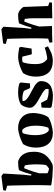

<svg xmlns="http://www.w3.org/2000/svg" viewBox="946 -1698 764 2697"><g transform="rotate(-90 1327.5 -349.0)"><path d="M72 -12Q73 -35 74 -75Q75 -115 75.5 -158Q76 -201 76 -232Q76 -252 75.5 -293.5Q75 -335 74 -387Q73 -439 72 -490Q71 -541 70 -579Q69 -617 67 -630L-1 -649Q-1 -659 1 -668.5Q3 -678 6 -686L204 -711L239 -684L222 -398L210 -293L227 -289Q238 -331 252.5 -375.5Q267 -420 287 -464Q313 -471 345.5 -473.5Q378 -476 407 -476Q424 -472 447.5 -460Q471 -448 493.5 -423.5Q516 -399 530.5 -357Q545 -315 545 -249Q545 -155 497 -91Q476 -64 443.5 -38.5Q411 -13 368 6Q346 12 321 12Q263 11 196.5 5.5Q130 0 72 -12ZM308 -42Q319 -49 333.5 -60Q348 -71 359 -84Q362 -100 365 -136.5Q368 -173 368 -216Q368 -265 364 -310Q360 -355 353 -381Q336 -389 314 -392Q305 -372 292 -336.5Q279 -301 265.5 -260Q252 -219 243 -182V-64Q252 -58 268.5 -51.5Q285 -45 308 -42Z M815 12Q710 12 656.5 -50.5Q603 -113 603 -223Q603 -280 616 -324.5Q629 -369 652 -406Q702 -434 763.5 -454Q825 -474 878 -476Q973 -476 1031 -420.5Q1089 -365 1089 -264Q1089 -217 1075.5 -158Q1062 -99 1031 -53Q990 -26 930 -8.5Q870 9 815 12ZM846 -44Q855 -44 865.5 -46.5Q876 -49 882 -51Q894 -77 902.5 -123Q911 -169 911 -226Q911 -301 894 -351Q877 -401 847 -419Q825 -419 807 -412Q796 -387 787 -340.5Q778 -294 778 -236Q778 -161 796 -111Q814 -61 846 -44Z M1340 13Q1303 13 1259 8Q1215 3 1175 -6L1161 -23L1165 -141L1168 -147L1231 -154L1276 -69Q1313 -56 1350 -50Q1394 -45 1425 -48Q1430 -65 1426 -86Q1408 -113 1368 -136Q1328 -159 1286 -183Q1254 -200 1226 -219.5Q1198 -239 1180.5 -261Q1163 -283 1163 -311Q1163 -332 1169.5 -357Q1176 -382 1187 -403Q1198 -424 1210 -436Q1267 -474 1369 -476Q1411 -476 1444.5 -471.5Q1478 -467 1506 -457L1518 -441L1505 -310L1449 -307L1437 -313L1400 -395Q1385 -402 1367 -407Q1349 -412 1330 -414Q1287 -419 1258 -413Q1256 -400 1261 -386Q1269 -368 1289.5 -350.5Q1310 -333 1339 -317Q1372 -298 1406.5 -280.5Q1441 -263 1470.5 -244.5Q1500 -226 1518.5 -203.5Q1537 -181 1537 -154Q1537 -92 1507 -54Q1480 -20 1436 -4.5Q1392 11 1340 13Z M1826 11Q1707 11 1653.5 -52Q1600 -115 1600 -223Q1600 -278 1612.5 -323Q1625 -368 1649 -406Q1697 -434 1754.5 -453.5Q1812 -473 1867 -476Q1899 -476 1939 -471Q1979 -466 2008 -460L2018 -437L1994 -287L1921 -283L1912 -290L1881 -416Q1864 -420 1841 -419Q1817 -418 1803 -412Q1792 -387 1784 -340.5Q1776 -294 1776 -236Q1776 -164 1796 -126Q1816 -88 1848 -67Q1857 -67 1882 -70.5Q1907 -74 1940 -82Q1973 -90 2006 -103L2026 -57Q2003 -44 1976 -30Q1949 -16 1920 -4Q1900 1 1875.5 6Q1851 11 1826 11Z M2083 5Q2078 -16 2078 -36L2134 -54Q2136 -90 2137 -136.5Q2138 -183 2138 -227Q2138 -252 2138 -295Q2138 -338 2137 -389Q2136 -440 2135 -489Q2134 -538 2133 -576Q2132 -614 2130 -630L2060 -649Q2060 -659 2062 -668.5Q2064 -678 2067 -686L2265 -711L2301 -684L2283 -387L2271 -293L2289 -289Q2300 -331 2315 -375.5Q2330 -420 2349 -464Q2384 -471 2410.5 -473.5Q2437 -476 2470 -476Q2491 -476 2512.5 -464Q2534 -452 2552 -434.5Q2570 -417 2579 -400Q2582 -313 2585.5 -227Q2589 -141 2592 -54L2643 -37Q2643 -28 2642.5 -18.5Q2642 -9 2639 0Q2590 0 2532.5 1.5Q2475 3 2420 4V-57V-224Q2421 -247 2420 -276Q2419 -305 2417 -333.5Q2415 -362 2411 -382Q2395 -388 2374 -389Q2365 -369 2352.5 -335Q2340 -301 2327 -260.5Q2314 -220 2304 -181L2309 -54L2311 0Q2253 0 2194 1.5Q2135 3 2083 5Z"/></g></svg>

Font: Labrada ExtraBold
Style: Regular
Weight: 800
Designer: Mercedes Jáuregui
Foundry: Omnibus-Type Team
Version: Version 1.000; ttfautohint (v1.8.4.7-5d5b)